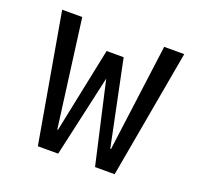

<svg xmlns="http://www.w3.org/2000/svg" viewBox="-102 -662 803 773"><g transform="rotate(20 300.0 -275.0)"><path d="M38.5 -550H124.5L185 -90H188L263.5 -455H336.5L412 -90H415L475.5 -550H561.5L463.5 0H379.5L300 -350L221.5 0H134.5Z"/></g></svg>

Font: JuliaMono
Style: Regular
Weight: 400
Monospace: yes
Designer: cormullion
Foundry: corm
Version: Version 0.055; ttfautohint (v1.8.4)